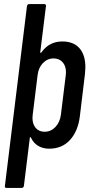

<svg xmlns="http://www.w3.org/2000/svg" viewBox="-20 -720 454 940"><path d="M398 -391Q398 -382 396 -358L371 -151Q362 -78 323 -35Q284 8 220 8Q191 8 167.5 -5.5Q144 -19 131 -47Q129 -49 127.5 -48.5Q126 -48 126 -45L97 190Q95 200 86 200H12Q2 200 4 190L112 -690Q114 -700 123 -700H197Q201 -700 203.5 -697Q206 -694 205 -690L177 -464Q177 -461 179 -461Q181 -461 183 -464Q221 -517 285 -517Q340 -517 369 -484Q398 -451 398 -391ZM303 -366Q303 -397 286.5 -415.5Q270 -434 242 -434Q212 -434 190 -411Q168 -388 164 -352L140 -157Q139 -152 139 -143Q139 -112 155 -93.5Q171 -75 198 -75Q229 -75 251 -98Q273 -121 278 -157L302 -352Q303 -357 303 -366Z"/></svg>

Font: Barlow Condensed Medium
Style: Italic
Weight: 500
Width: 3
Italic angle: -7°
Designer: Jeremy Tribby
Foundry: Tribby Type
Version: Version 1.408